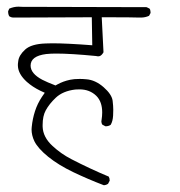

<svg xmlns="http://www.w3.org/2000/svg" viewBox="-20 -563 540 576"><path d="M137.2 -433.1Q126.5 -433.1 117.2 -432.6Q73.7 -431.2 55.2 -414.1Q36.6 -397 34.7 -379.4Q33.7 -374 33.7 -371.1Q33.7 -368.2 33.7 -365.2Q34.7 -340.8 60.5 -317.4Q77.6 -302.2 100.6 -291L114.3 -284.7L105.5 -272Q92.3 -252 85 -229.5Q77.6 -206.5 75.2 -182.1Q74.7 -178.7 74.7 -174.8Q74.7 -157.2 83 -139.6Q93.8 -117.7 124.5 -92.8Q155.3 -67.9 199.7 -46.6Q244.1 -25.4 291.5 -7.3Q298.8 -7.8 304.2 -11.7L309.1 -21Q309.1 -28.3 306.2 -33.2Q250 -56.6 193.4 -85.9Q163.1 -101.6 137.7 -125Q108.9 -151.4 107.9 -183.1Q107.9 -186 107.9 -188.5Q107.9 -214.8 117.2 -231.9Q127.9 -251.5 147.5 -270Q168.9 -290 205.6 -294.4Q211.9 -294.9 218.3 -294.9Q249 -294.9 269 -275.4Q286.6 -257.8 286.6 -225.6Q286.6 -215.3 284.7 -203.1Q284.2 -200.7 284.2 -199.7Q284.2 -198.7 284.2 -197.5Q284.2 -196.3 284.7 -194.8Q285.2 -191.4 287.1 -189L296.4 -184.1Q305.7 -184.1 312 -188.5Q318.4 -199.2 319.3 -216.3Q319.8 -223.1 319.8 -233.9Q319.8 -244.6 317.9 -260.7Q315.4 -279.8 291 -301.3Q266.1 -323.2 238.8 -325.2Q228 -326.2 219.2 -326.2Q201.7 -326.2 190.4 -323.7Q169.4 -319.3 151.9 -309.6L146.5 -306.6Q121.1 -316.4 106.9 -323.7Q71.8 -342.3 71.8 -366.2Q71.8 -395 118.7 -400.9Q132.8 -402.3 147.9 -402.3Q192.9 -402.3 267.6 -395Q271.5 -394 273.7 -394Q275.9 -394 277.3 -394.3Q278.8 -394.5 279.8 -395Q285.6 -397.5 290.5 -406.2L285.2 -511.2H298.8Q377.4 -511.2 398.9 -510.3Q400.9 -510.3 402.3 -510.3Q416 -510.3 427.2 -515.6L431.6 -523.9Q431.6 -525.4 431.6 -526.6Q431.6 -527.8 431.2 -529.8Q431.2 -533.7 428.7 -537.1L419.9 -541.5L45.4 -542.5Q41 -543 35.6 -543Q21.5 -543 7.8 -537.1L4.4 -529.3Q4.4 -528.8 4.4 -528.3Q4.4 -520 7.8 -514.2Q12.7 -510.7 19 -510.3L255.4 -511.2L256.8 -427.2Q180.2 -433.1 137.2 -433.1Z"/></svg>

Font: NaikaiFont
Style: ExtraLight
Weight: 200
Version: Version 1.89